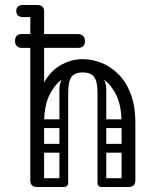

<svg xmlns="http://www.w3.org/2000/svg" viewBox="-20 -746 620 766"><path d="M121 -249V-255Q121 -346 148 -402Q175 -458 218.5 -484Q262 -510 310 -510Q347 -510 384 -495.5Q421 -481 452 -450.5Q483 -420 501.5 -371.5Q520 -323 520 -255H465Q465 -327 441.5 -371.5Q418 -416 382.5 -436.5Q347 -457 310 -457Q274 -457 238.5 -436.5Q203 -416 179.5 -371.5Q156 -327 156 -255V-249ZM128 0Q101 0 101 -26V-700Q101 -726 128 -726Q156 -726 156 -700V-26Q156 0 128 0ZM492 0Q465 0 465 -26V-255Q465 -281 492 -281Q520 -281 520 -255V-26Q520 0 492 0ZM70 -678Q58 -678 51 -685Q45 -691 45 -702Q45 -714 51 -719Q58 -726 70 -726H121Q132 -726 138 -724.5Q144 -723 145 -721Q149 -717 152 -712Q155 -707 155 -702Q153 -689 146 -685Q142 -678 121 -678ZM234 0Q217 0 217 -17V-379Q217 -396 234 -396Q252 -396 252 -380V-18Q252 0 234 0ZM386 0Q369 0 369 -17V-379Q369 -396 386 -396Q404 -396 404 -380V-18Q404 0 386 0ZM310 -457Q278 -457 265 -439Q252 -421 252 -376V-281H217V-389Q217 -427 244.5 -451.5Q272 -476 321 -476ZM310 -457 300 -476Q350 -476 377 -451.5Q404 -427 404 -389V-281H369V-376Q369 -421 355.5 -439Q342 -457 310 -457ZM112 -17Q112 -35 130 -35H233Q251 -35 251 -17Q251 0 232 0H129Q112 0 112 -17ZM371 -17Q371 -35 389 -35H492Q510 -35 510 -17Q510 0 491 0H388Q371 0 371 -17ZM141 -235Q123 -235 123 -252Q123 -258 126.5 -264Q130 -270 140 -270H234Q252 -270 252 -253Q252 -246 248 -240.5Q244 -235 235 -235ZM141 -137Q123 -137 123 -154Q123 -160 126.5 -166Q130 -172 140 -172H234Q252 -172 252 -155Q252 -148 248 -142.5Q244 -137 235 -137ZM388 -235Q370 -235 370 -252Q370 -258 373.5 -264Q377 -270 387 -270H481Q499 -270 499 -253Q499 -246 495 -240.5Q491 -235 482 -235ZM388 -137Q370 -137 370 -154Q370 -160 373.5 -166Q377 -172 387 -172H481Q499 -172 499 -155Q499 -148 495 -142.5Q491 -137 482 -137ZM319 -582Q319 -555 291 -555Q237 -555 207 -555Q177 -555 163 -555Q149 -555 142.5 -555Q136 -555 130 -555Q124 -555 110 -555Q96 -555 66 -555Q55 -555 47.5 -562Q40 -569 40 -582Q40 -610 66 -610H291Q303 -610 311 -603Q319 -596 319 -582Z"/></svg>

Font: Agu Display
Style: Regular
Weight: 400
Designer: Oluwaseun Badejo
Version: Version 1.103